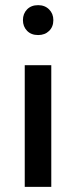

<svg xmlns="http://www.w3.org/2000/svg" viewBox="-20 -725 296 745"><path d="M76 0V-472H179V0ZM128 -589Q101 -589 85 -605.5Q69 -622 69 -647Q69 -672 85 -688.5Q101 -705 128 -705Q154 -705 170.5 -688.5Q187 -672 187 -647Q187 -621 170.5 -605Q154 -589 128 -589Z"/></svg>

Font: Mukta Mahee Medium
Style: Regular
Weight: 500
Designer: Shuchita Grover, Noopur Datye, Girish Dalvi, Yashodeep Gholap
Foundry: Ek Type
Version: Version 2.538;PS 1.000;hotconv 16.6.51;makeotf.lib2.5.65220;